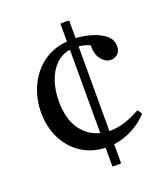

<svg xmlns="http://www.w3.org/2000/svg" viewBox="-131 -694 773 889"><g transform="rotate(-20 255.5 -249.0)"><path d="M291 104Q286 104 280.5 104Q275 104 270 103V11Q201 8 150.5 -26.5Q100 -61 72.5 -117.5Q45 -174 45 -244Q45 -310 71 -369Q97 -428 147 -467Q197 -506 270 -513V-601Q292 -602 313 -601V-514Q349 -512 388 -501Q427 -490 454 -468.5Q481 -447 481 -414Q481 -389 467 -376Q453 -363 433 -363Q407 -363 387 -388Q367 -413 367 -459Q353 -465 339.5 -468.5Q326 -472 313 -473V-56Q315 -56 318 -56Q388 -56 467 -102Q477 -91 483 -80Q450 -43 405 -20Q360 3 313 9V103Q307 104 301.5 104Q296 104 291 104ZM270 -62V-472Q228 -466 199 -436.5Q170 -407 155 -362.5Q140 -318 140 -264Q140 -180 175.5 -128Q211 -76 270 -62Z"/></g></svg>

Font: Tiro Gurmukhi
Style: Regular
Weight: 400
Designer: Gurmukhi: John Hudson & Fiona Ross. Latin: John Hudson.
Foundry: Tiro Typeworks Ltd.
Version: Version 1.52